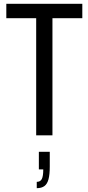

<svg xmlns="http://www.w3.org/2000/svg" viewBox="-20 -707 462 1003"><path d="M169 0V-612H13V-687H410V-612H254V0ZM172 276V243Q191 243 198.5 228Q206 213 206 178H183V86H240V164Q240 204 233.5 229Q227 254 212 265Q197 276 172 276Z"/></svg>

Font: Archivo ExtraCondensed
Style: Regular
Weight: 400
Width: 2
Designer: Hector Gatti
Foundry: Omnibus-Type
Version: Version 2.001